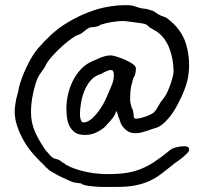

<svg xmlns="http://www.w3.org/2000/svg" viewBox="-20 -696 806 747"><path d="M153.3 -51.8Q130.9 -72.3 109.9 -96.2Q88.9 -120.1 72.8 -147.9Q56.6 -175.8 46.9 -205.1Q37.1 -234.4 37.1 -263.7Q37.1 -274.4 39.1 -286.6Q41 -298.8 43 -310.5Q45.9 -321.3 48.8 -332Q51.8 -342.8 53.7 -355.5Q56.6 -369.1 64.5 -390.6Q72.3 -412.1 83 -434.6Q93.8 -457 105.5 -476.6Q117.2 -496.1 127.9 -507.8Q154.3 -538.1 178.7 -560.5Q203.1 -583 231 -601.1Q258.8 -619.1 290 -633.8Q321.3 -648.4 361.3 -661.1Q382.8 -667 410.2 -671.4Q437.5 -675.8 460.9 -675.8Q469.7 -675.8 478.5 -675.8Q487.3 -675.8 496.1 -673.8Q499 -673.8 502.9 -671.9L517.6 -667Q519.5 -666 521 -666Q522.5 -666 525.4 -665Q531.2 -663.1 538.1 -662.6Q544.9 -662.1 549.8 -661.1L576.2 -653.3Q579.1 -651.4 583 -648.9Q586.9 -646.5 589.8 -644.5Q595.7 -639.6 603.5 -636.7Q605.5 -634.8 612.3 -632.8Q619.1 -630.9 621.1 -629.9Q629.9 -626 638.7 -618.2Q647.5 -610.4 655.3 -603.5Q689.5 -569.3 702.6 -528.3Q715.8 -487.3 715.8 -442.4Q715.8 -407.2 707 -375.5Q698.2 -343.8 681.6 -310.5Q674.8 -295.9 665 -278.3Q655.3 -260.7 642.1 -243.7Q628.9 -226.6 613.3 -213.4Q597.7 -200.2 579.1 -196.3Q574.2 -194.3 567.9 -192.4Q561.5 -190.4 553.7 -187.5Q547.9 -185.5 542 -184.1Q536.1 -182.6 531.2 -180.7Q518.6 -177.7 507.8 -177.7Q487.3 -177.7 474.6 -187Q461.9 -196.3 453.1 -210Q449.2 -216.8 447.3 -224.1Q445.3 -231.4 441.4 -239.3Q439.5 -245.1 438 -251Q436.5 -256.8 433.6 -263.7Q432.6 -262.7 432.6 -262.2Q432.6 -261.7 430.7 -260.7Q429.7 -256.8 429.2 -254.9Q428.7 -252.9 427.7 -251Q419.9 -237.3 408.7 -225.1Q397.5 -212.9 387.7 -202.1Q372.1 -188.5 352.5 -179.7Q333 -170.9 311.5 -170.9Q286.1 -170.9 272 -180.7Q257.8 -190.4 250 -206.5Q242.2 -222.7 240.2 -241.2Q238.3 -259.8 238.3 -275.4Q238.3 -298.8 244.1 -326.2Q250 -353.5 262.2 -378.9Q274.4 -404.3 293.5 -425.3Q312.5 -446.3 337.9 -457Q339.8 -459 341.8 -459.5Q343.8 -460 346.7 -460.9L364.3 -468.8Q367.2 -469.7 369.1 -470.7Q371.1 -471.7 373 -472.7Q380.9 -475.6 390.6 -478Q400.4 -480.5 410.2 -480.5Q418 -480.5 434.1 -475.6Q450.2 -470.7 466.8 -463.4Q483.4 -456.1 496.1 -447.3Q508.8 -438.5 508.8 -429.7Q508.8 -422.9 507.8 -416.5Q506.8 -410.2 504.9 -403.3Q496.1 -388.7 495.1 -377.9Q489.3 -361.3 487.8 -344.2Q486.3 -327.1 486.3 -308.6Q486.3 -298.8 488.8 -290.5Q491.2 -282.2 493.2 -274.4Q496.1 -271.5 496.6 -268.1Q497.1 -264.6 498 -261.7Q499 -256.8 499.5 -253.9Q500 -251 500 -247.1Q500 -241.2 501.5 -237.8Q502.9 -234.4 510.7 -234.4Q517.6 -234.4 527.3 -236.8Q537.1 -239.3 546.9 -242.7Q556.6 -246.1 565.4 -250.5Q574.2 -254.9 578.1 -257.8Q582 -262.7 585.9 -267.1Q589.8 -271.5 591.8 -276.4Q595.7 -282.2 598.6 -287.6Q601.6 -293 604.5 -297.9Q606.4 -301.8 611.3 -306.6Q615.2 -312.5 617.2 -314.5Q623 -321.3 629.9 -335.4Q636.7 -349.6 642.1 -364.7Q647.5 -379.9 651.4 -395Q655.3 -410.2 655.3 -418Q655.3 -439.5 651.4 -462.4Q647.5 -485.4 639.2 -507.3Q630.9 -529.3 617.2 -547.4Q603.5 -565.4 582 -578.1Q577.1 -581.1 572.3 -583.5Q567.4 -585.9 561.5 -589.8L557.6 -593.8Q554.7 -596.7 550.3 -599.6Q545.9 -602.5 541 -603.5Q538.1 -604.5 526.9 -606Q515.6 -607.4 502 -609.4Q488.3 -611.3 475.6 -612.8Q462.9 -614.3 460 -614.3Q440.4 -614.3 416 -610.4Q391.6 -606.4 374 -600.6Q369.1 -599.6 363.3 -594.7L351.6 -591.8Q347.7 -590.8 343.3 -590.8Q338.9 -590.8 333 -589.8Q331.1 -589.8 329.6 -588.9Q328.1 -587.9 325.2 -586.9L317.4 -582Q315.4 -582 313.5 -579.1Q311.5 -578.1 309.6 -576.2Q305.7 -573.2 303.7 -571.3Q301.8 -569.3 298.8 -567.4Q295.9 -565.4 293 -564Q290 -562.5 285.2 -560.5Q283.2 -559.6 279.3 -558.6Q275.4 -557.6 273.4 -555.7Q261.7 -548.8 243.7 -534.7Q225.6 -520.5 208.5 -503.9Q191.4 -487.3 177.2 -470.7Q163.1 -454.1 158.2 -442.4Q153.3 -431.6 144.5 -420.9Q137.7 -410.2 131.8 -402.3Q124 -388.7 118.7 -371.1Q113.3 -353.5 108.9 -333.5Q104.5 -313.5 102.5 -294.4Q100.6 -275.4 100.6 -260.7Q100.6 -217.8 116.2 -183.1Q131.8 -148.4 156.2 -113.3Q163.1 -104.5 174.8 -91.8Q186.5 -79.1 196.3 -78.1Q205.1 -76.2 211.9 -72.3Q218.8 -68.4 223.6 -63.5Q229.5 -61.5 231.9 -59.1Q234.4 -56.6 236.3 -54.7Q242.2 -52.7 245.1 -51.3Q248 -49.8 250 -47.9Q284.2 -33.2 322.3 -25.9Q360.4 -18.6 399.4 -18.6Q441.4 -18.6 472.2 -23.4Q502.9 -28.3 529.3 -39.1Q555.7 -49.8 581.5 -66.9Q607.4 -84 639.6 -110.4Q649.4 -119.1 666 -123Q682.6 -127 695.3 -127Q697.3 -127 701.2 -127Q705.1 -127 708 -125Q715.8 -124 715.8 -114.3Q715.8 -107.4 708 -99.6Q700.2 -91.8 692.4 -85Q683.6 -78.1 674.8 -71.3Q666 -64.5 662.1 -62.5Q632.8 -39.1 609.4 -21Q585.9 -2.9 561 8.3Q536.1 19.5 506.3 25.4Q476.6 31.2 435.5 31.2H375Q372.1 31.2 362.8 30.8Q353.5 30.3 343.8 29.3Q334 28.3 325.7 27.3Q317.4 26.4 313.5 25.4Q311.5 24.4 309.6 23.9Q307.6 23.4 303.7 22.5Q301.8 21.5 294.9 17.6Q289.1 16.6 283.7 16.1Q278.3 15.6 272.5 14.6Q264.6 13.7 251.5 7.8Q238.3 2 223.6 -4.9Q209 -11.7 196.3 -19Q183.6 -26.4 176.8 -30.3Q169.9 -34.2 164.1 -41Q156.2 -45.9 153.3 -51.8ZM303.7 -219.7Q321.3 -219.7 337.4 -234.4Q353.5 -249 367.7 -269Q381.8 -289.1 391.6 -310.5Q401.4 -332 406.2 -344.7Q414.1 -362.3 418.5 -375Q422.9 -387.7 422.9 -407.2Q422.9 -423.8 410.2 -423.8Q406.2 -423.8 401.9 -421.9Q397.5 -419.9 391.6 -418Q384.8 -415 380.9 -412.6Q377 -410.2 373 -408.2Q348.6 -401.4 333 -383.3Q317.4 -365.2 308.1 -341.8Q298.8 -318.4 294.9 -293.9Q291 -269.5 291 -250Q291 -247.1 291.5 -242.2Q292 -237.3 293.5 -232.4Q294.9 -227.5 297.4 -223.6Q299.8 -219.7 303.7 -219.7Z"/></svg>

Font: ToneOZ-Zhuyin-Tsuipita-TC
Style: Regular
Weight: 400
Designer: ÂÆ£ÂøóÂáåJeffrey Xuan(jeffreyx@gmail.com, ToneOZ.com) ÈòøÂù§(cjkFonts)
Foundry: ToneOZ
Version: Version 0.240710